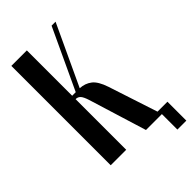

<svg xmlns="http://www.w3.org/2000/svg" viewBox="-246 -773 955 955"><g transform="rotate(-45 231.5 -295.0)"><path d="M288 0 194 -305Q184 -336 174 -346Q164 -356 150 -356H149V0H40V-699H149V-380H174L323 -699H351L202 -380Q238 -378 264 -358Q290 -338 308 -284L401 0ZM376 -24H463V109H400V0H376Z"/></g></svg>

Font: Moniqa Extra Bold Narrow Heading
Style: Regular
Weight: 800
Width: 4
Designer: Rajesh Rajput
Foundry: Rajesh Rajput
Version: Version 1.000;December 15, 2022;FontCreator 14.0.0.2794 32-b